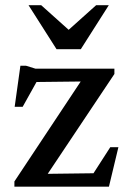

<svg xmlns="http://www.w3.org/2000/svg" viewBox="-20 -700 484 720"><path d="M34 0V-19.5L300 -420.5L338 -395L75 -392L137 -428.5L65 -299.5H35L56.5 -453.5H77.5L113 -442.5H409V-422.5L140.5 -20.5L108 -47.5L347 -50.5L309.5 -17.5L393.5 -148H424L388.5 0ZM250 -577H225L340.5 -680.5H388L283 -515.5H192L87 -680.5H134.5Z"/></svg>

Font: Newsreader 16pt Medium
Style: Regular
Weight: 500
Designer: Hugues Gentile
Foundry: Production Type
Version: Version 1.003